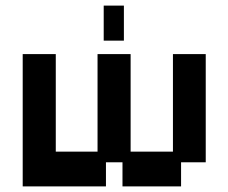

<svg xmlns="http://www.w3.org/2000/svg" viewBox="-20 -654 815 685"><path d="M61 11V-461H179V-113H328V-461H446V-113H597V-461H714V-75H626V11H417V-75H358V11ZM350 -509V-634H422V-509Z"/></svg>

Font: Pixelify Sans SemiBold
Style: Regular
Weight: 600
Designer: Stefie Justprince
Foundry: Typecalism Foundryline
Version: Version 1.000